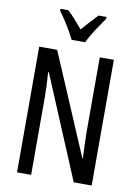

<svg xmlns="http://www.w3.org/2000/svg" viewBox="-101 -1008 770 1074"><g transform="rotate(10 284.5 -471.5)"><path d="M497 0H395L151 -582H147Q153 -500 153 -438V0H73V-714H175L419 -141H422Q420 -185 418.5 -221.5Q417 -258 417 -286V-714H497ZM245 -783Q229 -816 204 -857Q179 -898 153 -933V-943H198Q217 -926 239.5 -900.5Q262 -875 284 -849Q310 -879 327.5 -898Q345 -917 370 -943H415V-933Q393 -902 365.5 -860Q338 -818 322 -783Z"/></g></svg>

Font: Noto Sans Tamil ExtraCondensed
Style: Regular
Weight: 400
Width: 2
Designer: Jelle Bosma - Monotype Design Team
Foundry: Monotype Imaging Inc.
Version: Version 2.004; ttfautohint (v1.8.4.7-5d5b)